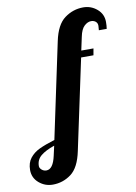

<svg xmlns="http://www.w3.org/2000/svg" viewBox="-313 -816 804 1133"><g transform="rotate(-10 88.5 -249.5)"><path d="M-172.5 219.5C-148.8 239.8 -121.3 250 -90 250C-49.3 250 -12.7 237.8 20 213.5C52.7 189.2 75.7 144.7 89 80L204 -460H278L285 -500H212L229 -579C235 -609 244.7 -630.2 258 -642.5C271.3 -654.8 285 -661 299 -661C309.7 -661 318.7 -658 326 -652C333.3 -646 337 -637.7 337 -627C337 -623.7 336.3 -614.7 335 -600H382C384 -612 385 -625.7 385 -641C385 -672.3 373.2 -698.2 349.5 -718.5C325.8 -738.8 298.3 -749 267 -749C226.3 -749 189.2 -736.7 155.5 -712C121.8 -687.3 98.3 -643 85 -579L-36 -8C-74.7 4 -105.7 15.5 -129 26.5C-152.3 37.5 -171.3 52.3 -186 71C-200.7 89.7 -208 113.3 -208 142C-208 173.3 -196.2 199.2 -172.5 219.5ZM-56 83C-67.3 135 -86.3 161 -113 161C-123.7 161 -133 157.5 -141 150.5C-149 143.5 -153 136 -153 128C-153 102.7 -143.5 82.2 -124.5 66.5C-105.5 50.8 -78.3 37 -43 25Z"/></g></svg>

Font: DonutKreme
Style: Regular
Weight: 400
Designer: Impallari Type
Foundry: Impallari Type
Version: Version 2.100